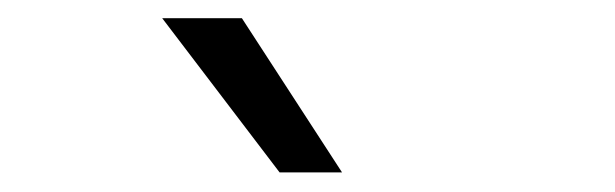

<svg xmlns="http://www.w3.org/2000/svg" viewBox="-20 -822 660 206"><path d="M280 -637H347L239.5 -802.5H154Z"/></svg>

Font: Monaspace Krypton Light
Style: Regular
Weight: 300
Designer: Riley Cran & the Lettermatic Team
Foundry: Lettermatic
Version: Version 1.101 (Monaspace Krypton)